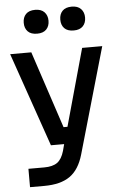

<svg xmlns="http://www.w3.org/2000/svg" viewBox="-64 -818 682 1073"><g transform="rotate(-5 277.5 -281.5)"><path d="M174.8 -640.1Q140.1 -640.1 122.6 -658.2Q105 -676.3 105 -707Q105 -737.3 122.6 -755.6Q140.1 -773.9 174.8 -773.9Q208.5 -773.9 226.3 -755.4Q244.1 -736.8 244.1 -707Q244.1 -676.8 226.6 -658.4Q209 -640.1 174.8 -640.1ZM379.9 -640.1Q345.2 -640.1 327.6 -658.2Q310.1 -676.3 310.1 -707Q310.1 -737.3 327.6 -755.6Q345.2 -773.9 379.9 -773.9Q413.6 -773.9 431.4 -755.4Q449.2 -736.8 449.2 -707Q449.2 -676.8 431.6 -658.4Q414.1 -640.1 379.9 -640.1ZM140.1 210.9H60.1V107.9H148.9Q196.3 107.9 222.2 89.4Q248 70.8 261.2 24.9L271 -12.2H196.8L14.2 -539.1H132.8L275.9 -106.9H297.9L418 -539.1H530.8L360.8 53.2Q336.9 137.2 284.4 174.1Q231.9 210.9 140.1 210.9Z"/></g></svg>

Font: Sora Medium
Style: Regular
Weight: 500
Designer: Jonathan Barnbrook, Julián Moncada
Foundry: Barnbrook Fonts
Version: Version 2.000